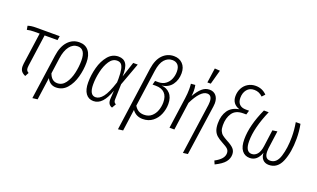

<svg xmlns="http://www.w3.org/2000/svg" viewBox="-95 -1317 3421 2072"><g transform="rotate(20 1615.5 -281.0)"><path d="M186 -111Q184 -101 184 -85Q184 -66 190.5 -55Q197 -44 213 -35L190 8Q157 -6 142 -27Q127 -48 127 -82Q127 -101 129 -112L180 -475H117Q73 -475 36 -466L28 -510Q64 -523 122 -523H393L385 -475H237Z M762 -354Q762 -271 739 -187Q716 -103 666.5 -46Q617 11 542 11Q506 11 479.5 -7.5Q453 -26 438 -58L402 199L344 206L417 -308Q432 -417 485.5 -475.5Q539 -534 617 -534Q687 -534 724.5 -486.5Q762 -439 762 -354ZM703 -354Q703 -487 615 -487Q560 -487 522 -437.5Q484 -388 471 -296L446 -116Q474 -37 540 -37Q597 -37 633.5 -87.5Q670 -138 686.5 -211Q703 -284 703 -354Z M1179 -347 1237 -523H1289L1193 -262L1188 -89Q1187 -67 1193.5 -56.5Q1200 -46 1214 -39L1187 8Q1164 2 1150.5 -17.5Q1137 -37 1138 -73L1144 -171Q1112 -80 1070 -34.5Q1028 11 972 11Q916 11 884 -33Q852 -77 852 -160Q852 -245 875 -331Q898 -417 946.5 -475.5Q995 -534 1067 -534Q1127 -534 1155 -491Q1183 -448 1179 -347ZM910 -159Q910 -36 980 -36Q1024 -36 1064 -87Q1104 -138 1145 -266L1146 -308Q1146 -378 1137.5 -417Q1129 -456 1112 -471.5Q1095 -487 1066 -487Q1015 -487 980 -434.5Q945 -382 927.5 -305.5Q910 -229 910 -159Z M1429 -527Q1445 -635 1498.5 -689Q1552 -743 1627 -743Q1689 -743 1727.5 -703.5Q1766 -664 1766 -596Q1766 -520 1726 -464.5Q1686 -409 1608 -398Q1666 -396 1705.5 -354Q1745 -312 1745 -235Q1745 -176 1722 -119Q1699 -62 1652 -25.5Q1605 11 1538 11Q1462 11 1418 -49L1384 199L1327 206ZM1688 -234Q1688 -303 1652.5 -339Q1617 -375 1551 -375H1513L1525 -421H1564Q1612 -421 1645.5 -446Q1679 -471 1695.5 -510.5Q1712 -550 1712 -595Q1712 -646 1689 -671.5Q1666 -697 1625 -697Q1573 -697 1535.5 -655.5Q1498 -614 1485 -523L1426 -101Q1447 -67 1473 -52Q1499 -37 1536 -37Q1588 -37 1622 -66.5Q1656 -96 1672 -141Q1688 -186 1688 -234Z M2155 -376Q2157 -388 2157 -410Q2157 -486 2101 -486Q2026 -486 1945 -322L1900 0H1844L1894 -357Q1902 -414 1902 -463Q1902 -497 1899 -525L1948 -529Q1955 -494 1955 -463Q1955 -435 1951 -403Q1988 -467 2026 -500.5Q2064 -534 2112 -534Q2159 -534 2186.5 -502Q2214 -470 2214 -414Q2214 -398 2211 -378L2128 199L2073 206ZM2085 -768 2145 -764 2100 -599H2061Z M2420 167Q2471 140 2496 110.5Q2521 81 2521 47Q2521 19 2504 1Q2487 -17 2435 -44Q2392 -67 2367.5 -88.5Q2343 -110 2330.5 -142Q2318 -174 2318 -224Q2318 -313 2358.5 -372Q2399 -431 2485 -445Q2442 -458 2419 -488Q2396 -518 2396 -564Q2396 -615 2418 -656Q2440 -697 2479 -720Q2518 -743 2566 -743Q2642 -743 2694 -689L2663 -656Q2641 -677 2617.5 -687Q2594 -697 2566 -697Q2512 -697 2482 -659.5Q2452 -622 2452 -565Q2452 -518 2477 -492Q2502 -466 2551 -466H2588L2574 -418H2538Q2452 -418 2414 -362.5Q2376 -307 2376 -224Q2376 -184 2386.5 -159Q2397 -134 2417 -118Q2437 -102 2474 -82Q2532 -52 2556 -25.5Q2580 1 2580 41Q2580 88 2548.5 127.5Q2517 167 2437 206Z M2645 -160Q2645 -319 2738 -523H2793Q2701 -311 2701 -158Q2701 -37 2773 -37Q2809 -37 2835.5 -67Q2862 -97 2871 -161L2897 -353L2952 -361L2924 -157Q2922 -133 2922 -122Q2922 -37 2985 -37Q3059 -37 3089 -133.5Q3119 -230 3119 -358Q3119 -438 3104 -523H3158Q3174 -443 3174 -356Q3174 -201 3130 -95Q3086 11 2987 11Q2943 11 2917 -16.5Q2891 -44 2890 -93Q2853 11 2767 11Q2711 11 2678 -31.5Q2645 -74 2645 -160Z"/></g></svg>

Font: Fira Sans Extra Condensed Light
Style: Italic
Weight: 300
Width: 3
Italic angle: -8°
Designer: Carrois Corporate & Edenspiekermann AG
Foundry: Carrois Corporate GbR & Edenspiekermann AG
Version: Version 4.203